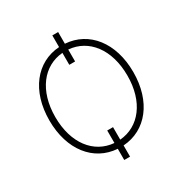

<svg xmlns="http://www.w3.org/2000/svg" viewBox="-205 -975 1159 1219"><g transform="rotate(-30 374.0 -365.5)"><path d="M395.2 -822.1H352.6V-736.5C182.5 -725.1 66.4 -579.5 66.4 -363.6C66.4 -148.1 182.5 -2.1 352.6 9.2V91.3H395.2V9.2C565.3 -2.1 681.8 -147.7 681.8 -363.6C681.8 -579.5 565.3 -725.1 395.2 -736.5ZM395.2 -125H352.6V-33.4C208.5 -44.7 109.7 -171.5 109.7 -363.6C109.7 -557.2 210.2 -682.5 352.6 -693.9V-606.5H395.2V-693.9C538.4 -682.5 638.1 -556.1 638.1 -363.6C638.5 -171.2 538.4 -44.7 395.2 -33.4Z"/></g></svg>

Font: Karasuma Gothic
Style: Thin
Weight: 200
Designer: Rasmus Andersson / Ryoko Ishizuka
Foundry: rsms
Version: Version 1.00